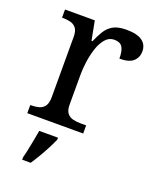

<svg xmlns="http://www.w3.org/2000/svg" viewBox="-143 -629 756 933"><g transform="rotate(20 235.5 -162.5)"><path d="M33 0V-42H36Q59 -42 77.5 -47Q96 -52 107 -67.5Q118 -83 118 -114V-426Q118 -456 106.5 -470.5Q95 -485 76.5 -489.5Q58 -494 36 -494H33V-536H187L206 -437H211Q224 -467 239 -492Q254 -517 279 -531.5Q304 -546 348 -546Q403 -546 429.5 -527Q456 -508 456 -473Q456 -442 434.5 -422Q413 -402 363 -402Q363 -443 351 -461.5Q339 -480 310 -480Q282 -480 263 -458Q244 -436 233 -402Q222 -368 217 -331.5Q212 -295 212 -266V-109Q212 -80 223.5 -65.5Q235 -51 253.5 -46.5Q272 -42 294 -42H322V0ZM87 208Q93 186 98 161Q103 136 108 110.5Q113 85 117 61H214V71Q205 92 191 119Q177 146 161 173Q145 200 131 221H87Z"/></g></svg>

Font: Noto Serif Gurmukhi
Style: Regular
Weight: 400
Designer: Vaibhav Singh and the Monotype Design Team
Foundry: Monotype Imaging Inc.
Version: Version 2.003